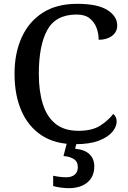

<svg xmlns="http://www.w3.org/2000/svg" viewBox="-20 -744 669 1004"><path d="M372 10Q268 10 198 -36Q128 -82 92 -164.5Q56 -247 56 -358Q56 -466 93.5 -548.5Q131 -631 203.5 -677.5Q276 -724 384 -724Q490 -724 541.5 -691.5Q593 -659 593 -611Q593 -577 566 -556.5Q539 -536 496 -536Q496 -568 485 -598Q474 -628 449 -648Q424 -668 381 -668Q272 -668 227.5 -587.5Q183 -507 183 -358Q183 -267 204 -200Q225 -133 270.5 -96.5Q316 -60 390 -60Q462 -60 504 -87Q546 -114 572 -148Q590 -135 590 -108Q590 -82 567.5 -54.5Q545 -27 497 -8.5Q449 10 372 10ZM338 240Q322 240 299 237Q276 234 258 229V175Q297 183 326 183Q355 183 371 169Q387 155 387 130Q387 101 365.5 87.5Q344 74 312 72L333 -9H383L373 34Q422 38 447.5 62Q473 86 473 126Q473 179 437.5 209.5Q402 240 338 240Z"/></svg>

Font: Noto Serif Tamil Medium
Style: Regular
Weight: 500
Designer: Indian Type Foundry, Tom Grace, and the Monotype Design Team
Foundry: Monotype Imaging Inc.
Version: Version 2.004; ttfautohint (v1.8.4.7-5d5b)